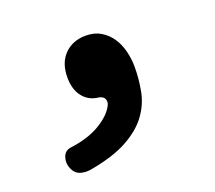

<svg xmlns="http://www.w3.org/2000/svg" viewBox="-86 -329 772 689"><g transform="rotate(-20 300.0 15.0)"><path d="M154 243Q131 247 112 240.5Q93 234 84 212Q75 190 82.5 168.5Q90 147 113 144Q182 135 227.5 107.5Q273 80 289 47Q295 35 289.5 23Q284 11 264 9Q229 4 208 -23.5Q187 -51 187 -96Q187 -152 218.5 -183.5Q250 -215 300 -215Q333 -215 357 -200.5Q381 -186 396.5 -163Q412 -140 419.5 -110Q427 -80 427 -50Q427 -2 418 43.5Q409 89 380.5 128Q352 167 298 197Q244 227 154 243Z"/></g></svg>

Font: Maple Mono ExtraBold
Style: Regular
Weight: 800
Monospace: yes
Designer: subframe7536
Version: Version 7.000